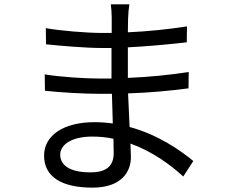

<svg xmlns="http://www.w3.org/2000/svg" viewBox="-20 -814 1040 880"><path d="M500 -178 501 -111C501 -42 452 -24 395 -24C296 -24 256 -59 256 -105C256 -151 308 -188 403 -188C436 -188 469 -185 500 -178ZM185 -473 186 -398C258 -390 368 -384 436 -384H493L497 -248C470 -252 442 -254 413 -254C269 -254 182 -192 182 -101C182 -5 260 46 404 46C534 46 580 -24 580 -94L578 -156C678 -120 761 -59 820 -5L866 -76C809 -123 707 -196 574 -232L567 -386C662 -389 750 -397 844 -409L845 -484C754 -470 663 -461 566 -457V-469V-597C662 -602 757 -611 836 -620L837 -693C747 -679 656 -670 566 -666L567 -727C568 -756 570 -776 573 -794H488C490 -780 492 -751 492 -734V-663H446C379 -663 255 -673 190 -685L191 -611C254 -604 377 -594 447 -594H491V-469V-454H437C371 -454 257 -461 185 -473Z"/></svg>

Font: Source Han Sans JP
Style: Regular
Weight: 400
Designer: Ryoko NISHIZUKA 西塚涼子 (kana, bopomofo & ideographs); Paul D. Hunt (Latin, Greek & Cyrillic); Sandoll Communications 산돌커뮤니
Foundry: Adobe
Version: Version 2.004;hotconv 1.0.118;makeotfexe 2.5.65603